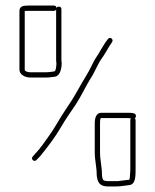

<svg xmlns="http://www.w3.org/2000/svg" viewBox="-20 -654 559 691"><path d="M111 -78 119 -86C124 -91 130 -98 135 -105C159 -135 177 -159 198 -194C217 -227 234 -250 254 -280C271 -306 289 -344 305 -370C318 -388 333 -426 345 -442C355 -455 366 -476 375 -490L383 -502C391 -513 375 -524 368 -513L359 -501L343 -475C331 -452 324 -448 311 -420C296 -388 281 -368 263 -335C246 -304 229 -278 210 -250C195 -228 174 -189 159 -169C143 -146 124 -118 105 -99L98 -91C89 -82 103 -69 111 -78ZM340 -107V-211C340 -217 340 -229 344 -229H437C441 -229 446 -229 451 -228C450 -226 449 -224 449 -222V-49C449 -42 449 -35 448 -27C448 -19 447 -13 446 -9C446 -8 445 -7 444 -7C438 -6 432 -6 427 -5L411 -3C407 -2 402 -2 397 -2H368C364 -2 360 -3 355 -4C348 -7 348 -16 347 -25C347 -55 340 -76 340 -107ZM437 -248H344C327 -248 321 -230 321 -211V-107C321 -76 328 -55 328 -25C330 2 339 17 368 17H397C414 17 430 14 446 12C469 9 468 -23 468 -49V-222C468 -224 467 -226 465 -229C468 -230 469 -232 469 -235C472 -249 450 -248 437 -248ZM50 -612V-403C50 -386 70 -375 88 -375H147C158 -375 169 -377 178 -378C196 -381 202 -406 202 -428C201 -432 201 -436 201 -441V-621C201 -627 198 -630 192 -630C187 -630 184 -628 183 -625C183 -631 180 -634 174 -634H81C62 -634 49 -631 50 -612ZM147 -394H88C81 -394 69 -397 69 -403V-614C73 -615 77 -615 81 -615H174C178 -615 181 -617 182 -620V-441C182 -436 182 -431 183 -427C183 -421 182 -397 175 -397C167 -396 157 -394 147 -394Z"/></svg>

Font: Electronic
Style: ExThn
Weight: 100
Version: Version 1.011